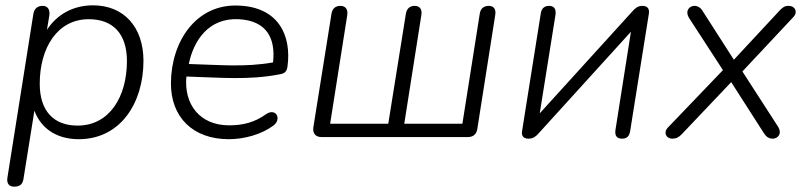

<svg xmlns="http://www.w3.org/2000/svg" viewBox="-20 -514 3026 720"><path d="M33 186C54 186 65 177 68 157L109 -99C136 -26 200 8 275 8C432 8 518 -128 518 -286C518 -414 443 -494 329 -494C253 -494 193 -459 156 -402L165 -456C168 -478 159 -492 140 -492C120 -492 108 -481 105 -461L8 151C4 174 14 186 33 186ZM271 -43C182 -43 129 -97 129 -200C129 -333 194 -442 313 -442C403 -442 456 -388 456 -285C456 -152 391 -43 271 -43Z M838 8C896 8 961 -10 1005 -43C1038 -67 1015 -111 978 -86C935 -55 891 -44 839 -44C729 -44 669 -123 679 -227C810 -223 913 -213 1027 -235C1045 -238 1055 -243 1058 -264C1074 -380 1025 -487 876 -493C716 -501 622 -359 621 -203C620 -75 703 8 838 8ZM688 -274C706 -362 762 -447 874 -442C979 -437 1014 -372 1004 -280C898 -261 802 -271 688 -274Z M1186 0H1734C1754 0 1767 -10 1770 -31L1837 -457C1841 -479 1832 -492 1813 -492C1794 -492 1782 -482 1779 -462L1714 -50H1496L1560 -457C1564 -479 1554 -492 1535 -492C1516 -492 1505 -481 1502 -462L1436 -50H1218L1282 -456C1286 -478 1276 -492 1257 -492C1238 -492 1226 -482 1223 -462L1155 -36C1152 -13 1164 0 1186 0Z M1962 6C1980 6 1990 -3 1999 -13L2346 -395L2288 -27C2285 -6 2292 6 2313 6C2330 6 2340 -3 2343 -22L2413 -461C2416 -478 2411 -492 2389 -492C2371 -492 2361 -482 2352 -472L2004 -89L2063 -458C2066 -479 2059 -492 2039 -492C2022 -492 2011 -483 2008 -464L1938 -24C1935 -9 1939 6 1962 6Z M2502 6C2516 6 2525 1 2536 -10L2722 -206L2845 -14C2854 0 2864 6 2878 6C2896 6 2915 -12 2897 -40L2764 -246L2956 -451C2972 -468 2963 -492 2937 -492C2922 -492 2915 -486 2904 -475L2732 -290L2616 -471C2608 -485 2597 -492 2584 -492C2565 -492 2547 -473 2565 -445L2691 -251L2483 -34C2468 -17 2477 6 2502 6Z"/></svg>

Font: SN Pro Light
Style: Italic
Weight: 300
Italic angle: -8.99998°
Designer: Tobias Whetton
Foundry: Supernotes
Version: Version 1.001;Glyphs 3.2 (3249)